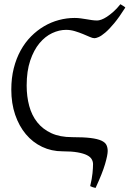

<svg xmlns="http://www.w3.org/2000/svg" viewBox="-20 -716 621 921"><path d="M581.1 -679.7Q551.8 -633.3 527.8 -604.5Q503.9 -575.7 485.1 -559.8Q466.3 -543.9 453.4 -538.3Q440.4 -532.7 433.1 -532.7Q424.3 -532.7 410.2 -539.1Q396 -545.4 378.2 -552.7Q360.4 -560.1 339.6 -566.4Q318.8 -572.8 296.9 -572.8Q263.7 -572.8 230.2 -557.1Q196.8 -541.5 169.4 -508.8Q142.1 -476.1 125 -425.5Q107.9 -375 107.9 -305.7Q107.9 -253.4 120.1 -208Q132.3 -162.6 158.7 -129.4Q185.1 -96.2 226.3 -77.1Q267.6 -58.1 325.7 -58.1Q381.3 -58.1 414.8 -54Q448.2 -49.8 466.6 -41.3Q484.9 -32.7 490.7 -20.3Q496.6 -7.8 496.6 8.3Q496.6 27.8 483.9 71.3Q471.2 114.7 438.5 185.5Q431.6 184.1 424.8 181.9Q418 179.7 412.6 176.8Q421.4 140.1 423.8 114.3Q426.3 88.4 426.3 71.3Q426.3 59.1 419.9 47.9Q413.6 36.6 397.2 28.3Q380.9 20 352.3 14.9Q323.7 9.8 279.8 9.8Q227.1 9.8 181.9 -11.7Q136.7 -33.2 104 -72.3Q71.3 -111.3 52.7 -165.8Q34.2 -220.2 34.2 -286.1Q34.2 -341.8 46.1 -388.9Q58.1 -436 79.1 -474.1Q100.1 -512.2 128.9 -541.3Q157.7 -570.3 191.4 -590.1Q225.1 -609.9 262.5 -619.9Q299.8 -629.9 337.9 -629.9Q353.5 -629.9 367.4 -627.9Q381.3 -626 394.5 -623.8Q407.7 -621.6 420.7 -619.6Q433.6 -617.7 446.8 -617.7Q454.1 -617.7 466.1 -621.8Q478 -626 492.7 -635.5Q507.3 -645 523.9 -659.7Q540.5 -674.3 557.6 -695.8Q562 -692.9 570.1 -688.2Q578.1 -683.6 581.1 -679.7Z"/></svg>

Font: Gentium Unicode
Style: Regular
Weight: 400
Version: Version 1.009